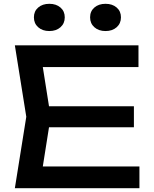

<svg xmlns="http://www.w3.org/2000/svg" viewBox="-20 -988 806 1008"><path d="M683 -430V-320H159V-430ZM246 -375 193 -40 130 -114H712V0H58L118 -375L58 -750H707V-636H130L193 -710ZM239 -825Q203 -825 180.5 -845Q158 -865 158 -897Q158 -929 180.5 -948.5Q203 -968 239 -968Q275 -968 297.5 -948.5Q320 -929 320 -897Q320 -865 297.5 -845Q275 -825 239 -825ZM534 -825Q498 -825 475.5 -845Q453 -865 453 -897Q453 -929 475.5 -948.5Q498 -968 534 -968Q570 -968 592.5 -948.5Q615 -929 615 -897Q615 -865 592.5 -845Q570 -825 534 -825Z"/></svg>

Font: Unbounded
Style: Regular
Weight: 400
Designer: Luke Prowse, Jean-Baptiste Morizot, Fátima Lázaro, Florian Runge
Foundry: NaN
Version: Version 1.701;gftools[0.9.28.dev5+ged2979d]